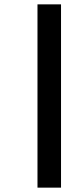

<svg xmlns="http://www.w3.org/2000/svg" viewBox="-20 -722 378 881"><path d="M152 139V-702H260V139Z"/></svg>

Font: Noto Sans Kannada Condensed SemiBold
Style: Regular
Weight: 600
Width: 3
Designer: Jelle Bosma - Monotype Design Team
Foundry: Monotype Imaging Inc.
Version: Version 2.005; ttfautohint (v1.8.4.7-5d5b)